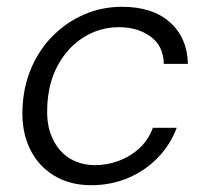

<svg xmlns="http://www.w3.org/2000/svg" viewBox="-20 -533 605 565"><path d="M248 12Q186 12 139.5 -16Q93 -44 68.5 -94Q44 -144 46 -209Q48 -276 71.5 -331.5Q95 -387 135.5 -427.5Q176 -468 228 -490.5Q280 -513 339 -513Q429 -513 480 -467.5Q531 -422 533 -345H462Q461 -398 423 -425.5Q385 -453 330 -453Q274 -453 226.5 -423.5Q179 -394 150 -340.5Q121 -287 119 -216Q117 -175 127.5 -143.5Q138 -112 157 -90.5Q176 -69 202.5 -58Q229 -47 259 -47Q295 -47 329 -59.5Q363 -72 389.5 -96Q416 -120 430 -157H500Q482 -108 445 -69.5Q408 -31 357.5 -9.5Q307 12 248 12Z"/></svg>

Font: DM Sans 17pt Light
Style: Italic
Weight: 300
Italic angle: -10°
Version: Version 4.004;gftools[0.9.30]